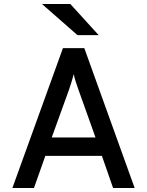

<svg xmlns="http://www.w3.org/2000/svg" viewBox="-20 -941 736 961"><path d="M368 -765 190 -921H332L474 -765ZM546 0 490 -161H207L150 0H42L295 -700H402L654 0ZM458 -253 373 -491Q355 -540 349 -570Q340 -534 325 -491L239 -253Z"/></svg>

Font: Overpass Light
Style: Bold
Weight: 600
Designer: Delve Withrington, Thomas Jockin
Foundry: Delve Fonts
Version: Version 3.000;DELV;Overpass